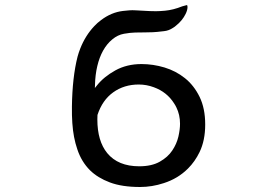

<svg xmlns="http://www.w3.org/2000/svg" viewBox="-20 -685 1040 752"><path d="M669.9 -585Q694.3 -604.5 707 -630.4Q714.4 -645.5 714.4 -657.2Q714.4 -662.6 712.9 -664.6Q712.4 -665 711.4 -665Q710.4 -665 710 -664.6Q700.7 -662.6 693.8 -660.2Q658.2 -646 626.5 -643.1Q605.5 -641.1 590.6 -641.1Q575.7 -641.1 566.4 -641.6L512.2 -644.5Q504.9 -645 498.5 -645Q492.2 -645 486.3 -644.5Q476.6 -644 461.4 -642.1Q416 -636.7 376 -606.4Q361.3 -595.7 349.1 -582.5Q314.5 -545.9 294.4 -495.1Q288.1 -479 283.7 -462.9Q263.2 -381.8 261.7 -267.6Q260.7 -197.8 270 -148.9Q274.9 -123.5 282.7 -100.6Q298.8 -51.8 332.5 -18.1Q362.8 11.7 410.4 29.5Q458 47.4 528.3 47.4Q575.7 47.4 621.6 32.2Q676.8 14.6 716.3 -24.9Q743.7 -52.2 761.7 -89.4Q783.7 -134.8 783.7 -197.3Q783.7 -260.7 761.7 -305.7Q739.7 -350.6 704.3 -378.9Q668.9 -407.2 624.3 -420.7Q579.6 -434.1 534.2 -434.1Q476.6 -434.1 431.6 -409.2Q386.7 -384.3 359.9 -350.6L351.6 -340.3L352.1 -353.5Q353 -392.1 361.1 -426.3Q369.1 -460.4 383.8 -486.8Q398.9 -513.7 419.9 -530.8Q440.9 -548.3 465.3 -552.7Q489.7 -557.1 509.5 -557.6Q529.3 -558.1 547.9 -558.1Q566.4 -558.1 578.4 -558.8Q590.3 -559.6 596.2 -560.1Q608.9 -561 622.6 -563Q641.1 -564.9 657.2 -575.7Q664.1 -579.6 669.9 -585ZM523.4 -354Q553.7 -354 582.5 -343.3Q633.8 -324.7 662.1 -279.8Q667 -272.5 670.9 -264.2Q685.1 -235.4 685.1 -200.2Q685.1 -178.2 678.7 -149.9Q671.9 -121.1 654.8 -95.7Q637.7 -69.8 606 -51.8Q574.2 -33.7 525.4 -33.7Q442.4 -33.7 399.9 -85.4Q361.3 -132.8 361.3 -217.3Q361.3 -232.9 361.8 -234.9Q380.9 -293 423.6 -323.5Q466.3 -354 523.4 -354Z"/></svg>

Font: Bakudai
Style: Light
Weight: 300
Version: Version 1.48